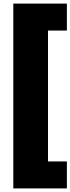

<svg xmlns="http://www.w3.org/2000/svg" viewBox="-20 -828 392 1068"><path d="M54 220V-808H352V-658H247V70H352V220Z"/></svg>

Font: Encode Sans Condensed Condensed Black
Style: Regular
Weight: 900
Width: 3
Designer: Multiple Designers
Foundry: Impallari Type
Version: Version 3.000; ttfautohint (v1.8.3) -l 8 -r 50 -G 200 -x 14 